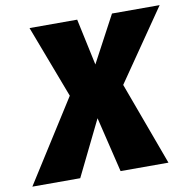

<svg xmlns="http://www.w3.org/2000/svg" viewBox="-126 -774 854 853"><g transform="rotate(-10 300.5 -348.0)"><path d="M649 -696 428 -375 566 0H350L290 -249L168 0H-48L186 -369L62 -696H277L322 -486L434 -696Z"/></g></svg>

Font: Fira Sans Black
Style: Italic
Weight: 900
Italic angle: -8°
Designer: Carrois Corporate & Edenspiekermann AG
Foundry: Carrois Corporate GbR & Edenspiekermann AG
Version: Version 4.203